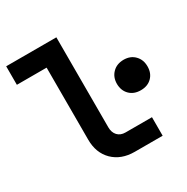

<svg xmlns="http://www.w3.org/2000/svg" viewBox="-166 -871 984 1013"><g transform="rotate(-30 326.0 -365.0)"><path d="M559.1 -265.1Q517.1 -265.1 491.7 -290.5Q466.3 -315.9 465.8 -356.9Q465.8 -397.9 491.7 -423.8Q517.1 -449.7 559.1 -450.2Q601.1 -450.2 626.5 -423.8Q651.9 -397.9 651.9 -356.9Q651.9 -315.9 626.5 -290.5Q601.1 -265.1 559.1 -265.1ZM368.2 0Q286.6 0 236.8 -48.8Q187.5 -97.7 187.5 -178.2V-617.2H6.3V-730H312V-181.2Q312 -150.4 329.6 -131.3Q347.2 -112.8 377 -112.8H538.1V0Z"/></g></svg>

Font: UDEV Gothic 35
Style: Bold
Weight: 700
Version: v2.1.0; ttfautohint (v1.8.4.7-5d5b-dirty) -l 6 -r 45 -G 200 